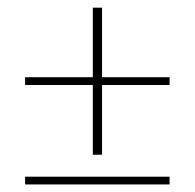

<svg xmlns="http://www.w3.org/2000/svg" viewBox="-20 -552 515 508"><path d="M225.6 -142.6V-327.1H46.4V-347.7H225.6V-531.7H250V-347.7H428.7V-327.1H250V-142.6ZM46.4 -64V-84.5H428.7V-64Z"/></svg>

Font: Elstob ExtraLight
Style: Regular
Weight: 200
Designer: Peter S. Baker
Version: Version 1.015